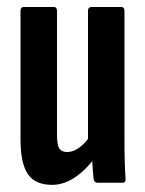

<svg xmlns="http://www.w3.org/2000/svg" viewBox="-20 -511 405 537"><path d="M125.5 6Q77.9 6 57.7 -24.5Q37.4 -54.9 37.4 -120.7V-480.5Q37.4 -491.5 46.8 -491.5H130.1Q139.4 -491.5 139.4 -480.5V-134.5Q139.4 -105.5 146 -95.7Q152.5 -85.8 167.6 -85.8Q186.2 -85.8 203.7 -99.6Q221.2 -113.4 236.5 -136.5L250.7 -77.7Q225.9 -40.8 193.2 -17.4Q160.4 6 125.5 6ZM252.2 0Q243.9 0 241.9 -10.2Q239.9 -28.4 238.2 -55.2Q236.5 -81.9 236.1 -97.9L226.1 -116.7V-480.5Q226.1 -491.5 236.4 -491.5H318.7Q328.1 -491.5 328.1 -480.5V-124.7Q328.1 -87 328.9 -58.9Q329.7 -30.8 331.1 -12.6Q332.4 0 323.1 0Z"/></svg>

Font: Sofia Sans Extra Condensed
Style: Regular
Weight: 400
Designer: Botio Nikoltchev, Ani Petrova
Foundry: lettersoup
Version: Version 4.101